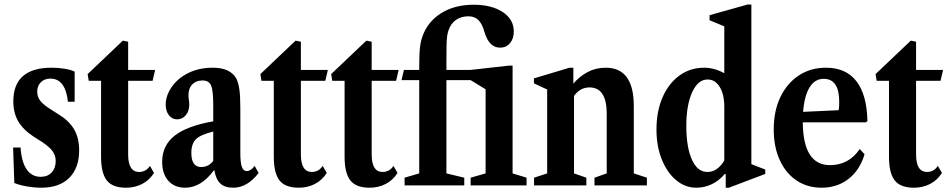

<svg xmlns="http://www.w3.org/2000/svg" viewBox="-20 -842 4305 872"><path d="M167.5 10.5Q137 10.5 103 4.8Q69 -1 45 -11L39.5 -172H73.5Q77.5 -107.5 100.8 -73.2Q124 -39 165 -39Q196 -39 214.5 -58.8Q233 -78.5 233 -110.5Q233 -135.5 218.8 -155.2Q204.5 -175 170.5 -197.5L132 -222Q85 -253 62.8 -291Q40.5 -329 40.5 -381.5Q40.5 -534.5 215 -534.5Q245 -534.5 273.5 -529.8Q302 -525 319 -517V-380H288.5Q277 -485 209 -485Q182 -485 165.5 -468.5Q149 -452 149 -425.5Q149 -402 163.8 -383.2Q178.5 -364.5 215 -342.5L253 -318Q297.5 -289.5 318.5 -251.2Q339.5 -213 339.5 -159Q339.5 -79 294.5 -34.2Q249.5 10.5 167.5 10.5Z M552.5 10.5Q490.5 10.5 464.8 -23Q439 -56.5 439 -130.5V-475H383L378 -505.5L538 -657.5L562 -652.5V-524.5H684.5L673 -475H562V-140.5Q562 -61 612 -61Q625.5 -61 638 -67Q650.5 -73 661 -88.5L679.5 -56.5Q658.5 -23.5 625.5 -6.5Q592.5 10.5 552.5 10.5Z M821 10.5Q772.5 10.5 744.5 -21Q716.5 -52.5 716.5 -107Q716.5 -181 772.8 -225.5Q829 -270 948.5 -291V-363.5Q948.5 -430.5 938.8 -453.5Q929 -476.5 900 -476.5Q870.5 -476.5 853.2 -458.8Q836 -441 836 -410Q836 -399 837.8 -387.8Q839.5 -376.5 839.5 -366Q839.5 -337.5 823.8 -318.8Q808 -300 784.5 -300Q761.5 -300 747 -318.8Q732.5 -337.5 732.5 -367.5Q732.5 -398.5 749 -429.5Q765.5 -460.5 795 -485Q857.5 -534.5 945 -534.5Q987.5 -534.5 1013.8 -521.8Q1040 -509 1053.5 -485Q1062.5 -466.5 1067 -437Q1071.5 -407.5 1071.5 -352.5V-148.5Q1071.5 -104.5 1078.2 -84.8Q1085 -65 1101 -65Q1119 -65 1136.5 -88.5L1154.5 -56.5Q1103.5 10.5 1039 10.5Q1000.5 10.5 980.2 -9Q960 -28.5 954 -68H951Q893 10.5 821 10.5ZM893.5 -83.5Q928 -83.5 948.5 -111.5V-244.5Q891 -230.5 870 -209.8Q849 -189 849 -147.5Q849 -83.5 893.5 -83.5Z M1337 10.5Q1275 10.5 1249.2 -23Q1223.5 -56.5 1223.5 -130.5V-475H1167.5L1162.5 -505.5L1322.5 -657.5L1346.5 -652.5V-524.5H1469L1457.5 -475H1346.5V-140.5Q1346.5 -61 1396.5 -61Q1410 -61 1422.5 -67Q1435 -73 1445.5 -88.5L1464 -56.5Q1443 -23.5 1410 -6.5Q1377 10.5 1337 10.5Z M1658.5 10.5Q1596.5 10.5 1570.8 -23Q1545 -56.5 1545 -130.5V-475H1489L1484 -505.5L1644 -657.5L1668 -652.5V-524.5H1790.5L1779 -475H1668V-140.5Q1668 -61 1718 -61Q1731.5 -61 1744 -67Q1756.5 -73 1767 -88.5L1785.5 -56.5Q1764.5 -23.5 1731.5 -6.5Q1698.5 10.5 1658.5 10.5Z M1817.5 0V-35L1884 -54.5V-478H1803.5L1814.5 -524.5H1884Q1884 -570 1885.2 -597.8Q1886.5 -625.5 1889.8 -643Q1893 -660.5 1898 -675Q1921.5 -743 1983 -781.8Q2044.5 -820.5 2131 -820.5Q2213 -820.5 2263.2 -787.2Q2313.5 -754 2313.5 -699Q2313.5 -666 2296.2 -645.8Q2279 -625.5 2251.5 -625.5Q2200.5 -625.5 2179.5 -699Q2170 -733.5 2152.8 -750.8Q2135.5 -768 2107.5 -768Q2075 -768 2051.2 -751.8Q2027.5 -735.5 2016.5 -703Q2012.5 -691.5 2010.5 -675.5Q2008.5 -659.5 2008 -632.2Q2007.5 -605 2007.5 -558.5V-524.5H2117.5L2291.5 -544H2308V-54.5L2371.5 -35V0H2117.5V-35L2185.5 -54.5V-436.5L2117.5 -478H2007.5V-54.5L2088.5 -35V0Z M2405.5 0V-35L2465 -54.5V-435.5L2405 -463.5V-486L2566.5 -534.5H2584V-462Q2611.5 -495 2648.8 -514.8Q2686 -534.5 2731 -534.5Q2858.5 -534.5 2858.5 -360.5V-54.5L2918 -35V0H2680V-35L2735.5 -54.5V-325.5Q2735.5 -445 2657 -445Q2615 -445 2587 -406.5V-54.5L2643 -35V0Z M3142 10.5Q3091.5 10.5 3050.5 -24Q3009.5 -58.5 2985.5 -118.2Q2961.5 -178 2961.5 -253.5Q2961.5 -336.5 2989 -399.8Q3016.5 -463 3065.5 -498.8Q3114.5 -534.5 3178 -534.5Q3224 -534.5 3269.5 -509.5V-722.5L3202.5 -750V-773L3375.5 -821.5H3392.5V-96.5L3455.5 -72V-52L3290.5 10.5H3276V-50.5L3272 -52.5Q3247.5 -22.5 3214 -6Q3180.5 10.5 3142 10.5ZM3193 -61Q3216.5 -61 3236 -75Q3255.5 -89 3269.5 -113V-358Q3269.5 -413 3248.8 -447Q3228 -481 3193.5 -481Q3150 -481 3123.5 -422.8Q3097 -364.5 3097 -270Q3097 -174 3122.2 -117.5Q3147.5 -61 3193 -61Z M3711.5 10.5Q3646 10.5 3597 -22.8Q3548 -56 3521 -115.8Q3494 -175.5 3494 -254Q3494 -337.5 3524 -400.5Q3554 -463.5 3607.5 -499Q3661 -534.5 3731 -534.5Q3822 -534.5 3869.5 -473.2Q3917 -412 3919.5 -293L3913.5 -286.5H3626Q3627.5 -92 3749.5 -92Q3835 -92 3884.5 -165L3906.5 -141.5Q3885 -69.5 3833.8 -29.5Q3782.5 10.5 3711.5 10.5ZM3721 -484Q3680.5 -484 3656.8 -445.2Q3633 -406.5 3627.5 -334L3788.5 -341.5Q3791.5 -351.5 3791.5 -379Q3791.5 -484 3721 -484Z M4131 10.5Q4069 10.5 4043.2 -23Q4017.5 -56.5 4017.5 -130.5V-475H3961.5L3956.5 -505.5L4116.5 -657.5L4140.5 -652.5V-524.5H4263L4251.5 -475H4140.5V-140.5Q4140.5 -61 4190.5 -61Q4204 -61 4216.5 -67Q4229 -73 4239.5 -88.5L4258 -56.5Q4237 -23.5 4204 -6.5Q4171 10.5 4131 10.5Z"/></svg>

Font: Libre Caslon Condensed
Style: Bold
Weight: 700
Designer: Pablo Impallari, Rodrigo Fuenzalida, Katja Schimmel, Ertekin Erdin
Foundry: Pablo Impallari, Rodrigo Fuenzalida
Version: Version 2.000; ttfautohint (v1.8.4.7-5d5b);gftools[0.9.33]